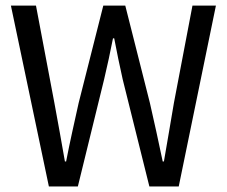

<svg xmlns="http://www.w3.org/2000/svg" viewBox="-20 -676 823 696"><path d="M157.2 0 19.5 -655.8H110.4L177.2 -302.7Q187 -250 196.5 -197Q206.1 -144 215.3 -90.8H219.7Q230 -144 241.7 -197Q253.4 -250 265.1 -302.7L354.5 -655.8H434.1L523.4 -302.7Q535.2 -251 546.9 -197.8Q558.6 -144.5 569.8 -90.8H574.2Q583.5 -144.5 592.5 -197.3Q601.6 -250 610.4 -302.7L677.7 -655.8H762.7L627.9 0H521.5L424.8 -388.2Q416.5 -426.3 408.7 -462.9Q400.9 -499.5 394 -537.1H389.6Q382.3 -499.5 374.3 -462.9Q366.2 -426.3 357.4 -388.2L262.2 0Z"/></svg>

Font: Varta Light Medium
Style: Regular
Weight: 500
Version: Version 1.004